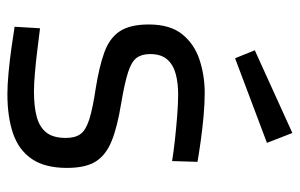

<svg xmlns="http://www.w3.org/2000/svg" viewBox="-162 -618 791 506"><g transform="rotate(90 233.0 -365.5)"><path d="M228 10Q205 10 172.5 7Q140 4 108 -0.5Q76 -5 51 -9L55 -76Q80 -73 111.5 -69Q143 -65 173 -62.5Q203 -60 221 -60Q262 -60 289 -67.5Q316 -75 330 -93Q344 -111 344 -144Q344 -169 333.5 -183Q323 -197 294.5 -206Q266 -215 212 -223Q156 -232 118.5 -245.5Q81 -259 63 -286Q45 -313 45 -363Q45 -419 71 -451Q97 -483 138.5 -496.5Q180 -510 225 -510Q253 -510 286.5 -507Q320 -504 352 -499.5Q384 -495 407 -491L405 -424Q381 -428 349 -431.5Q317 -435 285 -437.5Q253 -440 229 -440Q199 -440 175 -433.5Q151 -427 137 -411Q123 -395 123 -366Q123 -344 133 -330.5Q143 -317 171 -308Q199 -299 252 -290Q314 -280 351.5 -265Q389 -250 406 -223Q423 -196 423 -147Q423 -89 399.5 -54.5Q376 -20 332.5 -5Q289 10 228 10ZM134 -590 113 -642 331 -741 357 -674Z"/></g></svg>

Font: Cairo Play
Style: Regular
Weight: 400
Designer: Mohamed Gaber, Accademia di Belle Arti di Urbino
Foundry: Kief Type Foundry, Accademia di Belle Arti di Urbino
Version: Version 3.119